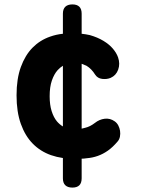

<svg xmlns="http://www.w3.org/2000/svg" viewBox="-20 -710 640 870"><path d="M265 -648Q265 -669 276 -679.5Q287 -690 308 -690Q329 -690 339.5 -679.5Q350 -669 350 -648V-557Q369 -555 387 -551Q422 -541 448.5 -525Q475 -509 491.5 -489.5Q508 -470 515 -450Q525 -421 515.5 -394.5Q506 -368 481 -357Q464 -350 443 -352.5Q422 -355 411 -372Q395 -398 372 -412Q361 -417 350 -421V-127L366 -131Q388 -136 410 -153Q430 -169 454.5 -172Q479 -175 500 -160Q510 -153 516 -141.5Q522 -130 524 -117Q526 -104 523.5 -91Q521 -78 513 -69Q491 -43 469 -27.5Q447 -12 423 -3.5Q399 5 373 7Q361 9 350 9V98Q350 119 339.5 129.5Q329 140 308 140Q287 140 276 129.5Q265 119 265 98V6Q237 2 211 -7Q163 -24 128.5 -59Q94 -94 74.5 -148.5Q55 -203 55 -278Q55 -353 74.5 -406.5Q94 -460 127.5 -494Q161 -528 207 -544Q235 -554 265 -557ZM265 -412Q252 -404 241 -392Q225 -374 215 -345Q205 -316 205 -274Q205 -235 214 -206.5Q223 -178 238 -160Q250 -146 265 -137Z"/></svg>

Font: Maple Mono ExtraBold
Style: Regular
Weight: 800
Monospace: yes
Designer: subframe7536
Version: Version 7.000